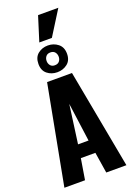

<svg xmlns="http://www.w3.org/2000/svg" viewBox="-234 -1398 1020 1478"><g transform="rotate(-20 275.5 -659.0)"><path d="M21 0 174 -810H378L529 0H364L337 -171H218L190 0ZM234 -278H320L277 -594ZM275 -854Q228 -854 193.5 -881.5Q159 -909 159 -963Q159 -1018 193.5 -1045.5Q228 -1073 275 -1073Q322 -1073 357.5 -1045Q393 -1017 393 -963Q393 -909 358 -881.5Q323 -854 275 -854ZM275 -911Q300 -911 312.5 -926.5Q325 -942 325 -963Q325 -985 312.5 -1000.5Q300 -1016 275 -1016Q251 -1016 238.5 -1000.5Q226 -985 226 -963Q226 -942 238.5 -926.5Q251 -911 275 -911ZM222 -1117 285 -1318H451L325 -1117Z"/></g></svg>

Font: Oswald
Style: Bold
Weight: 700
Designer: Vernon Adams
Foundry: Vernon Adams
Version: Version 4.103;gftools[0.9.33.dev8+g029e19f]